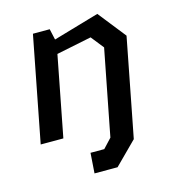

<svg xmlns="http://www.w3.org/2000/svg" viewBox="-109 -624 837 917"><g transform="rotate(-15 310.0 -166.0)"><path d="M491.5 -25 563.5 -396 455.5 -532.5 229 -466.5 217 -520.5H134L33 0H145L222 -397L395.5 -432.5L445.5 -369.5L373.5 0L363 54.5L320.5 100H252.5L245.5 200H359.5L469 90.5Z"/></g></svg>

Font: Monaspace Krypton Medium
Style: Italic
Weight: 500
Italic angle: -11°
Designer: Riley Cran & the Lettermatic Team
Foundry: Lettermatic
Version: Version 1.101 (Monaspace Krypton)